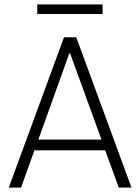

<svg xmlns="http://www.w3.org/2000/svg" viewBox="-20 -856 640 876"><path d="M20 0 272 -686H328L580 0H522L460 -170H137L76 0ZM443 -219 300 -612H296L155 -219ZM150 -792V-836H448V-792Z"/></svg>

Font: Chivo Mono Medium Thin
Style: Regular
Weight: 250
Monospace: yes
Version: Version 1.008